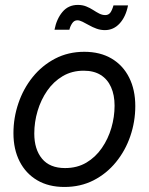

<svg xmlns="http://www.w3.org/2000/svg" viewBox="-20 -742 600 774"><path d="M239.7 11.7Q175.8 11.7 129.9 -15.4Q84 -42.5 59.1 -91.3Q34.2 -140.1 34.2 -205.1Q34.2 -267.1 54.2 -325.9Q74.2 -384.8 111.8 -431.4Q149.4 -478 202.1 -505.6Q254.9 -533.2 319.8 -533.2Q383.8 -533.2 429.9 -505.9Q476.1 -478.5 500.7 -429.2Q525.4 -379.9 525.4 -314.5Q525.4 -252 505.4 -193.4Q485.4 -134.8 447.5 -88.4Q409.7 -42 357.2 -15.1Q304.7 11.7 239.7 11.7ZM242.2 -64.5Q291 -64.5 328.1 -86.4Q365.2 -108.4 390.6 -145.3Q416 -182.1 429 -226.6Q441.9 -271 441.9 -315.9Q441.9 -358.9 427.7 -390.6Q413.6 -422.4 386 -439.7Q358.4 -457 317.4 -457Q270 -457 232.9 -435.1Q195.8 -413.1 170.4 -376.5Q145 -339.8 131.6 -294.9Q118.2 -250 118.2 -203.6Q118.2 -140.1 149.4 -102.3Q180.7 -64.5 242.2 -64.5ZM402.8 -620.6Q385.3 -620.6 369.1 -626.5Q353 -632.3 338.9 -640.4Q324.7 -648.4 312.7 -654.3Q300.8 -660.2 292 -660.2Q278.8 -660.2 270.8 -647.9Q262.7 -635.7 259.8 -622.1H199.7Q208 -665.5 231.7 -693.8Q255.4 -722.2 293.9 -722.2Q312.5 -722.2 327.6 -716.1Q342.8 -710 355.5 -701.7Q368.2 -693.4 380.1 -687.3Q392.1 -681.2 404.3 -681.2Q417 -681.2 424.3 -690.4Q431.6 -699.7 437.5 -720.2H496.1Q487.3 -674.8 462.6 -647.7Q438 -620.6 402.8 -620.6Z"/></svg>

Font: Inter 28pt
Style: Italic
Weight: 400
Italic angle: -9.3988°
Designer: Rasmus Andersson
Foundry: rsms
Version: Version 4.001;git-66647c0bb